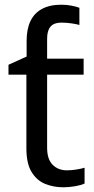

<svg xmlns="http://www.w3.org/2000/svg" viewBox="-20 -785 401 815"><path d="M240 -765Q263 -765 283.5 -761Q304 -757 317 -752V-679Q308 -682 285.5 -685.5Q263 -689 240 -689Q209 -689 194.5 -672Q180 -655 180 -621V-536H335V-468H180V-158Q180 -109 203.5 -85.5Q227 -62 264 -62Q284 -62 305 -65.5Q326 -69 339 -73V-6Q325 1 299 5.5Q273 10 249 10Q207 10 171.5 -4.5Q136 -19 114 -55Q92 -91 92 -156V-468H16V-510L93 -545V-611Q93 -661 109 -695Q125 -729 158 -747Q191 -765 240 -765Z"/></svg>

Font: Noto Sans Ambassadori
Style: Regular
Weight: 400
Designer: Monotype Design Team
Foundry: Monotype Imaging Inc.
Version: Version 2.013